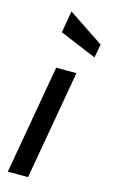

<svg xmlns="http://www.w3.org/2000/svg" viewBox="-116 -788 489 833"><g transform="rotate(15 128.0 -371.5)"><path d="M96 -490H187L101 0H10ZM80 -645 97 -743 256 -637 245 -576Z"/></g></svg>

Font: Cabin
Style: Italic
Weight: 400
Italic angle: -7°
Designer: Pablo Impallari
Foundry: Pablo Impallari. http://www.impallari.com Igino Marini. http://www.ikern.com
Version: Version 2.200